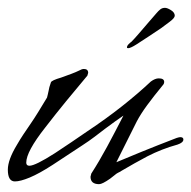

<svg xmlns="http://www.w3.org/2000/svg" viewBox="-20 -468 488 490"><path d="M233 2Q211 2 211 -17L213 -25Q233 -56 253 -93Q273 -130 295 -173Q285 -166 273.5 -158Q262 -150 249 -140Q236 -130 221.5 -119Q207 -108 190 -97L114 -47Q80 -25 56 -15Q32 -5 18 -5Q0 -5 0 -35Q0 -60 23 -98Q31 -112 40 -125.5Q49 -139 58 -152Q67 -165 77.5 -182Q88 -199 100 -219Q101 -223 102 -227Q103 -231 104 -236Q105 -244 110 -258Q112 -263 136 -270Q150 -275 162 -279.5Q174 -284 182 -288Q189 -292 194 -292Q205 -292 205 -282Q205 -281 203 -275Q176 -243 149 -210Q122 -177 95 -142Q47 -81 47 -53Q47 -45 55 -45Q70 -45 120 -77Q141 -91 162 -105Q183 -119 203 -133Q251 -165 291.5 -197Q332 -229 365 -260Q376 -268 385 -268Q399 -268 399 -259Q399 -254 395 -250Q372 -222 355.5 -199.5Q339 -177 329 -158L277 -54Q303 -65 341 -80.5Q379 -96 431 -116Q434 -117 436.5 -117.5Q439 -118 440 -118Q448 -118 448 -112Q448 -104 433 -99Q393 -88 356 -69Q339 -60 323 -51Q307 -42 290 -32Q289 -31 287 -30Q285 -29 281 -27Q277 -25 272.5 -21Q268 -17 261 -12Q241 2 233 2ZM307 -345Q304 -345 304 -347Q304 -351 308.5 -355.5Q313 -360 315 -361Q323 -369 335 -383Q347 -397 359.5 -411.5Q372 -426 379 -434Q384 -440 389 -444Q394 -448 401 -448Q407 -448 416.5 -442Q426 -436 426 -428Q426 -422 412.5 -412Q399 -402 391 -396Q379 -388 361 -376Q343 -364 328 -354.5Q313 -345 307 -345Z"/></svg>

Font: Whisper
Style: Regular
Weight: 400
Designer: Robert E. Leuschke
Foundry: Robert E. Leuschke
Version: Version 1.010; ttfautohint (v1.8.4.7-5d5b)